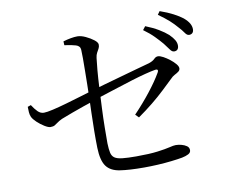

<svg xmlns="http://www.w3.org/2000/svg" viewBox="-83 -895 1166 982"><g transform="rotate(-10 500.0 -404.0)"><path d="M843 -575Q832 -575 822 -589.5Q812 -604 797 -623Q781 -642 759 -664.5Q737 -687 705 -710L719 -728Q757 -713 785.5 -696Q814 -679 833 -662Q851 -644 859 -630Q867 -616 867 -602Q867 -589 861 -582Q855 -575 843 -575ZM589 -17Q511 -17 463 -24.5Q415 -32 393.5 -62Q372 -92 370 -157Q369 -197 369.5 -245.5Q370 -294 371.5 -340Q373 -386 374 -418Q375 -450 375.5 -486Q376 -522 376.5 -557Q377 -592 377 -621Q377 -650 376 -666Q375 -686 353.5 -692.5Q332 -699 295 -704L294 -724Q314 -730 333.5 -733.5Q353 -737 368 -737Q387 -737 410.5 -726Q434 -715 451.5 -701.5Q469 -688 469 -676Q469 -665 464 -656Q459 -647 453.5 -637Q448 -627 446 -611Q443 -589 439.5 -548.5Q436 -508 433.5 -457.5Q431 -407 428.5 -354Q426 -301 425.5 -253.5Q425 -206 425 -171Q426 -140 430 -122Q434 -104 447 -95Q460 -86 487 -83Q514 -80 559 -80Q628 -80 670 -85.5Q712 -91 734 -96.5Q756 -102 767 -102Q781 -102 796.5 -98Q812 -94 823.5 -86Q835 -78 835 -64Q835 -51 821.5 -44Q808 -37 788 -33Q766 -29 731.5 -25Q697 -21 660 -19Q623 -17 589 -17ZM590 -291Q637 -340 677 -391Q717 -442 740 -482Q746 -492 743 -496.5Q740 -501 729 -499Q710 -496 677 -487.5Q644 -479 605 -467Q566 -455 526 -442Q486 -429 451 -418Q416 -407 394 -398Q369 -390 337.5 -379Q306 -368 274.5 -356.5Q243 -345 218 -335Q201 -327 192 -320Q183 -313 175 -308.5Q167 -304 153 -304Q142 -304 122.5 -316Q103 -328 86 -344Q69 -360 63 -373Q58 -384 57 -398Q56 -412 56 -426L73 -432Q87 -410 101 -396Q115 -382 133 -382Q148 -382 180.5 -389.5Q213 -397 253 -408.5Q293 -420 329.5 -431Q366 -442 389 -449Q418 -458 461 -470Q504 -482 550 -495Q596 -508 637.5 -519.5Q679 -531 705 -538Q726 -545 735.5 -555Q745 -565 756 -565Q767 -565 783.5 -556Q800 -547 816 -534.5Q832 -522 843 -509Q854 -496 854 -486Q854 -476 845.5 -469.5Q837 -463 825 -457Q813 -451 802 -439Q781 -419 750.5 -390Q720 -361 683.5 -331.5Q647 -302 607 -274ZM933 -645Q922 -645 912 -660Q902 -675 885 -693Q869 -712 848.5 -730.5Q828 -749 793 -774L805 -791Q845 -777 873.5 -762Q902 -747 920 -733Q940 -716 948.5 -701Q957 -686 957 -671Q957 -658 950.5 -651.5Q944 -645 933 -645Z"/></g></svg>

Font: Noto Serif KR
Style: Regular
Weight: 400
Designer: Ryoko NISHIZUKA  (kana & ideographs); Frank Grießhammer (Latin, Greek & Cyrillic); Wenlong ZHANG  (bopomofo); Sandoll Co
Foundry: Adobe
Version: Version 2.003-H1;hotconv 1.1.1;makeotfexe 2.6.0